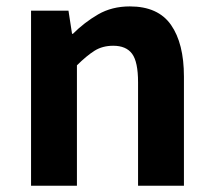

<svg xmlns="http://www.w3.org/2000/svg" viewBox="-20 -594 681 614"><path d="M79.3 0V-559.8H199L210.4 -485.9H213.2Q249.5 -522.2 293.7 -547.9Q337.9 -573.5 395.2 -573.5Q485.6 -573.5 526.9 -514.3Q568.2 -455 568.2 -349.1V0H421.5V-330.9Q421.5 -396 402.5 -421.9Q383.5 -447.7 342.1 -447.7Q307.9 -447.7 282.6 -431.9Q257.3 -416 226 -385.1V0Z"/></svg>

Font: Noto Sans JP
Style: Regular
Weight: 100
Designer: Ryoko NISHIZUKA 西塚涼子 (kana, bopomofo & ideographs); Paul D. Hunt (Latin, Greek & Cyrillic); Sandoll Communications 산돌커뮤니
Foundry: Adobe
Version: Version 2.004;hotconv 1.0.118;makeotfexe 2.5.65603